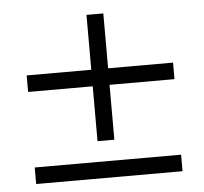

<svg xmlns="http://www.w3.org/2000/svg" viewBox="-44 -653 674 633"><g transform="rotate(-5 293.0 -336.5)"><path d="M264.6 -189.5V-371.1H50.8V-425.8H264.6V-607.4H320.3V-425.8H535.2V-371.1H320.3V-189.5ZM50.8 -66.4V-121.1H535.2V-66.4Z"/></g></svg>

Font: Min Sans Light
Style: Regular
Weight: 300
Designer: Jinseong-Kim, NotoSansCJK, Nunito
Foundry: Jinseong-Kim
Version: Version 1.400;Glyphs 3.1.2 (3151)